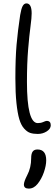

<svg xmlns="http://www.w3.org/2000/svg" viewBox="-20 -733 325 1134"><path d="M203.1 58.1Q176.8 58.1 158.4 52Q140.1 45.9 122.3 26.1Q104.5 6.3 94 -29.1Q83.5 -64.5 77.1 -124.8Q70.8 -185.1 70.8 -270Q70.8 -388.7 77.9 -469.5Q85 -550.3 99.1 -644Q105.5 -682.1 114 -697.5Q122.6 -712.9 136.2 -712.9Q167 -712.9 167 -653.8Q167 -627.9 160.2 -577.4Q153.3 -526.9 146.2 -442.4Q139.2 -357.9 139.2 -250Q139.2 -5.9 203.1 -5.9Q221.2 -5.9 235.6 -12.5Q250 -19 255.9 -19Q279.8 -19 279.8 6.8Q279.8 27.8 256.1 43Q232.4 58.1 203.1 58.1ZM149.9 380.9Q121.1 380.9 121.1 356.9Q121.1 339.8 141.1 300.8Q164.1 257.3 164.1 201.2Q164.1 174.8 172.9 162.4Q181.6 149.9 201.2 149.9Q252.9 149.9 252.9 213.9Q252.9 244.6 239.3 284.2Q225.6 323.7 202.1 353Q179.7 380.9 149.9 380.9Z"/></svg>

Font: Shantell Sans Bouncy
Style: Regular
Weight: 300
Designer: Stephen Nixon, Anya Danilova, Shantell Martin
Foundry: Arrow Type
Version: Version 1.006;[9816181b4]